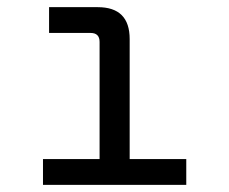

<svg xmlns="http://www.w3.org/2000/svg" viewBox="-20 -516 640 536"><path d="M100 0V-72H258V-399Q258 -424 233 -424H117V-496H253Q342 -496 342 -407V-72H500V0Z"/></svg>

Font: DM Mono
Style: Regular
Weight: 400
Designer: Colophon Foundry
Foundry: Colophon Foundry
Version: Version 1.000; ttfautohint (v1.8.2.53-6de2)